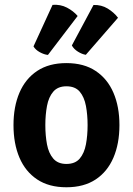

<svg xmlns="http://www.w3.org/2000/svg" viewBox="-20 -777 561 811"><path d="M484.5 -248.5Q484.5 -170 459 -110.8Q433.5 -51.5 383.8 -18.8Q334 14 260.5 14Q186.5 14 136.8 -19.2Q87 -52.5 62 -111.5Q37 -170.5 37 -248.5Q37 -326.5 62.2 -385.5Q87.5 -444.5 137.2 -477.5Q187 -510.5 260.5 -510.5Q334.5 -510.5 384.2 -477.2Q434 -444 459.2 -385.2Q484.5 -326.5 484.5 -248.5ZM171.5 -248.5Q171.5 -204.5 178.5 -167.2Q185.5 -130 205 -107.2Q224.5 -84.5 260.5 -84.5Q297.5 -84.5 316.8 -107.2Q336 -130 343 -167.2Q350 -204.5 350 -248.5Q350 -292 343 -329.5Q336 -367 316.8 -389.8Q297.5 -412.5 260.5 -412.5Q224.5 -412.5 205 -389.8Q185.5 -367 178.5 -329.5Q171.5 -292 171.5 -248.5ZM375 -756Q408.5 -757 435 -740.8Q461.5 -724.5 478.5 -702L342.5 -545.5Q326.5 -548 309.2 -558.8Q292 -569.5 283.5 -585ZM202 -756.5Q235.5 -759 262.8 -744.8Q290 -730.5 308 -709.5L182.5 -545Q166.5 -546.5 148.2 -556.5Q130 -566.5 121.5 -581Z"/></svg>

Font: Signika SemiBold
Style: Regular
Weight: 600
Designer: Anna Giedry
Foundry: Anna Giedry
Version: Version 2.001